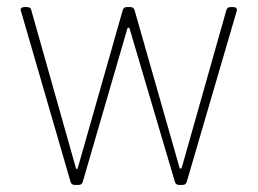

<svg xmlns="http://www.w3.org/2000/svg" viewBox="-20 -521 726 541"><path d="M190 0H202C208 0 211 -3 213 -8L339 -441C340 -444 344 -444 345 -441L473 -8C475 -3 478 0 484 0H495C501 0 504 -3 506 -8L647 -490C649 -497 645 -501 638 -501H629C623 -501 620 -498 618 -493L492 -48C491 -45 487 -45 486 -48L359 -493C357 -498 354 -501 348 -501H337C331 -501 328 -498 326 -493L199 -47C198 -44 195 -44 194 -47L68 -493C67 -498 63 -501 57 -501H48C42 -501 38 -498 38 -493C38 -492 39 -491 39 -490L179 -8C181 -3 184 0 190 0Z"/></svg>

Font: Barlow Thin
Style: Regular
Weight: 250
Designer: Jeremy Tribby
Foundry: Tribby Type
Version: Version 1.422;hotconv 1.0.109;makeotfexe 2.5.65596